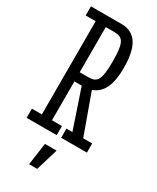

<svg xmlns="http://www.w3.org/2000/svg" viewBox="-220 -734 819 1001"><g transform="rotate(30 189.0 -234.0)"><path d="M220 0H375V-55H321L234 -296C295 -318 321 -378 321 -478C321 -607 281 -671 196 -671H12V-616H72V-55H12V0H193V-55H133V-289H163C165 -289 175 -289 177 -289L256 -55H220ZM254 -478C254 -363 236 -344 183 -344H133V-616H184C237 -616 254 -593 254 -478ZM233 70H163L144 203H193Z"/></g></svg>

Font: Stint Ultra Condensed
Style: Regular
Weight: 400
Width: 1
Designer: Astigmatic (AOETI)
Foundry: Astigmatic (AOETI)
Version: Version 1.000